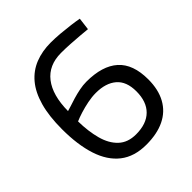

<svg xmlns="http://www.w3.org/2000/svg" viewBox="-187 -797 933 933"><g transform="rotate(-45 280.0 -330.0)"><path d="M286 10Q204 10 151.5 -31Q99 -72 74 -149Q49 -226 49 -333Q49 -423 67 -487Q85 -551 119 -591.5Q153 -632 201 -651Q249 -670 308 -670Q339 -670 373 -667Q407 -664 438 -660Q469 -656 490 -652L482 -588Q463 -590 433.5 -592.5Q404 -595 371.5 -597Q339 -599 308 -599Q223 -599 178 -541Q133 -483 132 -375Q141 -377 158.5 -383Q176 -389 199.5 -396Q223 -403 248 -408Q273 -413 296 -413Q405 -413 461 -363Q517 -313 517 -208Q517 -138 490 -89Q463 -40 411.5 -15Q360 10 286 10ZM286 -61Q358 -61 396.5 -99Q435 -137 435 -208Q435 -276 396.5 -309Q358 -342 290 -342Q263 -342 233 -336Q203 -330 176 -321.5Q149 -313 131 -305Q132 -236 147 -180.5Q162 -125 196 -93Q230 -61 286 -61Z"/></g></svg>

Font: Cairo Play
Style: Regular
Weight: 400
Designer: Mohamed Gaber, Accademia di Belle Arti di Urbino
Foundry: Kief Type Foundry, Accademia di Belle Arti di Urbino
Version: Version 3.119